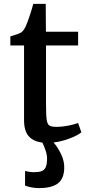

<svg xmlns="http://www.w3.org/2000/svg" viewBox="-20 -717 447 978"><path d="M252.9 8.8Q274.9 33.7 292 70.1Q309.1 106.4 307.1 143.6Q304.7 196.3 272.7 218.8Q240.7 241.2 178.2 241.2H177.7Q160.6 241.2 140.4 237.5Q120.1 233.9 107.4 228L107.9 153.3Q117.2 156.7 129.9 158.4Q142.6 160.2 149.9 160.2H150.4Q175.8 160.2 190.2 155.5Q204.6 150.9 212.2 136Q219.7 121.1 219.7 91.3Q219.7 71.8 212.4 49.8Q205.1 27.8 195.8 9.3Q149.4 3.4 126 -23.4Q102.5 -50.3 102.5 -105V-485.4H32.7V-531.7Q46.4 -535.2 64.2 -541.5Q82 -547.9 87.4 -551.3Q103.5 -563 113.8 -589.4Q121.1 -606 133.1 -642.3Q145 -678.7 149.4 -697.3H212.9L213.9 -555.2H377.9V-485.4H214.4V-189.9Q214.4 -130.4 217.8 -107.2Q221.2 -84 231.7 -77.4Q242.2 -70.8 270 -70.8H270.5Q295.9 -70.8 327.9 -77.1Q359.9 -83.5 377.4 -90.3H377.9L394.5 -43Q375.5 -26.9 334.2 -11.5Q293 3.9 252.9 8.8Z"/></svg>

Font: Merriweather
Style: Regular
Weight: 400
Designer: Eben Sorkin
Foundry: Eben Sorkin
Version: Version 1.584; ttfautohint (v1.6)